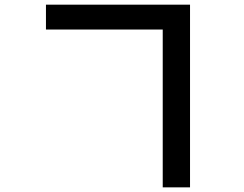

<svg xmlns="http://www.w3.org/2000/svg" viewBox="-20 -765 1040 818"><path d="M175.8 -745.1H789.6V33.2H673.3V-639.2H175.8Z"/></svg>

Font: BIZ UDGothic
Style: Bold
Weight: 700
Monospace: yes
Designer: TypeBank Co., Ltd.
Foundry: Morisawa Inc.
Version: Version 1.05